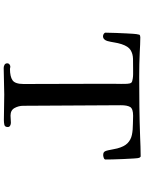

<svg xmlns="http://www.w3.org/2000/svg" viewBox="109 -886 782 1040"><g transform="rotate(90 500.0 -366.0)"><path d="M844 -547Q844 -540 835 -537Q826 -534 821 -534Q814 -534 809 -535.5Q804 -537 800 -543Q797 -548 794 -561Q791 -574 788.5 -588.5Q786 -603 784 -610Q774 -648 755.5 -666Q737 -684 710.5 -689.5Q684 -695 649 -695Q639 -695 628.5 -695.5Q618 -696 607 -696Q569 -696 559.5 -680Q550 -664 550 -630Q550 -498 551.5 -365.5Q553 -233 553 -101Q553 -76 565 -54Q577 -32 606 -32Q616 -32 625.5 -33Q635 -34 645 -34Q653 -34 660.5 -30Q668 -26 668 -17Q668 -1 655.5 1.5Q643 4 631 4Q596 4 561.5 3Q527 2 492 2Q455 2 419.5 3.5Q384 5 348 5Q339 5 331 0.5Q323 -4 323 -14Q323 -22 329 -26.5Q335 -31 342 -31Q345 -31 347.5 -30Q350 -29 353 -29Q395 -29 415 -43Q435 -57 435 -103Q435 -192 434.5 -281.5Q434 -371 434 -461V-599Q434 -615 434.5 -631Q435 -647 434 -663Q433 -680 428 -686Q423 -692 406 -694Q394 -696 382.5 -696Q371 -696 359 -696Q327 -696 299.5 -695.5Q272 -695 251.5 -682.5Q231 -670 219 -633Q213 -614 210 -594.5Q207 -575 202 -556Q199 -546 192.5 -539.5Q186 -533 176 -533Q170 -533 163.5 -537Q157 -541 157 -547Q157 -576 158.5 -604.5Q160 -633 161 -661Q162 -678 163 -696Q164 -714 168 -730Q172 -735 182 -735Q202 -735 222 -734Q242 -733 262 -732Q328 -729 396 -729Q477 -729 558.5 -730Q640 -731 722 -734Q748 -735 774.5 -736Q801 -737 828 -737Q834 -733 835 -728Q837 -724 838.5 -699Q840 -674 841.5 -642Q843 -610 843.5 -583Q844 -556 844 -547Z"/></g></svg>

Font: Kaisei Decol Medium
Style: Regular
Weight: 500
Designer: Font-Kai, 金井和夫
Foundry: KAZUO KANAI
Version: Version 5.003